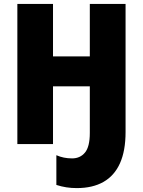

<svg xmlns="http://www.w3.org/2000/svg" viewBox="-20 -734 728 978"><path d="M619.6 -713.9V-61.5Q619.6 34.2 591.1 97.7Q562.5 161.1 507.1 192.6Q451.7 224.1 371.1 224.1Q343.3 224.1 318.1 220.2Q293 216.3 267.1 208V56.6Q286.1 64.9 305.7 68.8Q325.2 72.8 347.2 72.8Q388.2 72.8 412.8 43.2Q437.5 13.7 437.5 -57.1V-294.4H250V0H68.4V-713.9H250V-446.8H437.5V-713.9Z"/></svg>

Font: Open Sans SemiCondensed ExtraBold
Style: Regular
Weight: 800
Width: 4
Designer: Monotype Design Team
Foundry: Monotype Imaging Inc.
Version: Version 3.000